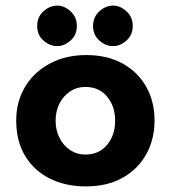

<svg xmlns="http://www.w3.org/2000/svg" viewBox="-20 -655 611 687"><path d="M38 -224Q38 -291 69.5 -344Q101 -397 158 -427.5Q215 -458 289 -458Q364 -458 419 -427.5Q474 -397 503.5 -344Q533 -291 533 -224Q533 -157 503.5 -103.5Q474 -50 419 -19Q364 12 287 12Q215 12 158.5 -16Q102 -44 70 -97Q38 -150 38 -224ZM179 -223Q179 -189 193 -161.5Q207 -134 231 -118Q255 -102 285 -102Q334 -102 363 -136.5Q392 -171 392 -223Q392 -275 363 -309.5Q334 -344 285 -344Q255 -344 231 -328Q207 -312 193 -285Q179 -258 179 -223ZM113 -562Q113 -594 135.5 -614.5Q158 -635 185 -635Q210 -635 232.5 -614.5Q255 -594 255 -562Q255 -530 232.5 -510Q210 -490 185 -490Q158 -490 135.5 -510Q113 -530 113 -562ZM313 -562Q313 -594 335.5 -614.5Q358 -635 385 -635Q410 -635 432.5 -614.5Q455 -594 455 -562Q455 -530 432.5 -510Q410 -490 385 -490Q358 -490 335.5 -510Q313 -530 313 -562Z"/></svg>

Font: Reem Kufi Fun
Style: Bold
Weight: 700
Designer: Khaled Hosny
Version: Version 1.005